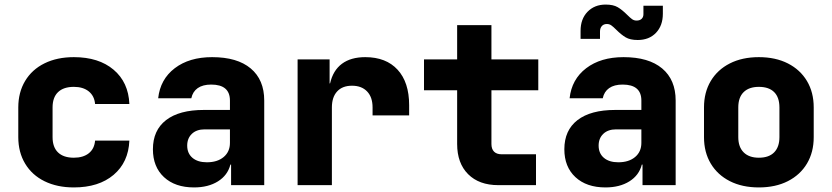

<svg xmlns="http://www.w3.org/2000/svg" viewBox="-20 -810 3640 840"><path d="M60 -210V-340Q60 -406 90 -456Q120 -506 175 -533Q230 -560 303 -560Q412 -560 477 -505Q542 -450 546 -355H396Q393 -390 368.5 -410Q344 -430 303 -430Q258 -430 234 -407Q210 -384 210 -340V-210Q210 -166 234 -143Q258 -120 303 -120Q344 -120 368.5 -139.5Q393 -159 396 -195H546Q542 -100 477 -45Q412 10 303 10Q230 10 175 -17Q120 -44 90 -94Q60 -144 60 -210Z M1136 -370V0H991V-90H988Q976 -43 933.5 -16.5Q891 10 829 10Q746 10 697.5 -35Q649 -80 649 -157Q649 -240 706.5 -284.5Q764 -329 872 -329H986V-370Q986 -440 904 -440Q867 -440 845 -424.5Q823 -409 817 -380H672Q681 -463 744.5 -511.5Q808 -560 908 -560Q1018 -560 1077 -510.5Q1136 -461 1136 -370ZM986 -185V-244H875Q840 -244 819.5 -224.5Q799 -205 799 -173Q799 -139 822 -119.5Q845 -100 885 -100Q931 -100 958.5 -123Q986 -146 986 -185Z M1770 -350V-305H1610V-340Q1610 -385 1586 -410Q1562 -435 1520 -435Q1478 -435 1455 -410Q1432 -385 1432 -340V0H1282V-550H1422V-445H1424Q1437 -502 1476 -531Q1515 -560 1578 -560Q1669 -560 1719.5 -505Q1770 -450 1770 -350Z M2160 0Q2076 0 2028 -48Q1980 -96 1980 -180V-415H1835V-550H1980V-700H2130V-550H2335V-415H2130V-180Q2130 -158 2141.5 -146.5Q2153 -135 2175 -135H2325V0Z M2936 -370V0H2791V-90H2788Q2776 -43 2733.5 -16.5Q2691 10 2629 10Q2546 10 2497.5 -35Q2449 -80 2449 -157Q2449 -240 2506.5 -284.5Q2564 -329 2672 -329H2786V-370Q2786 -440 2704 -440Q2667 -440 2645 -424.5Q2623 -409 2617 -380H2472Q2481 -463 2544.5 -511.5Q2608 -560 2708 -560Q2818 -560 2877 -510.5Q2936 -461 2936 -370ZM2786 -185V-244H2675Q2640 -244 2619.5 -224.5Q2599 -205 2599 -173Q2599 -139 2622 -119.5Q2645 -100 2685 -100Q2731 -100 2758.5 -123Q2786 -146 2786 -185ZM2676 -680Q2663 -693 2654.5 -699Q2646 -705 2635 -705Q2621 -705 2613 -696Q2605 -687 2605 -672V-640H2520V-675Q2520 -727 2550.5 -758.5Q2581 -790 2630 -790Q2663 -790 2682.5 -778.5Q2702 -767 2724 -745Q2737 -732 2745.5 -726Q2754 -720 2765 -720Q2779 -720 2787 -727.5Q2795 -735 2795 -748V-785H2880V-750Q2880 -698 2850 -666.5Q2820 -635 2770 -635Q2737 -635 2717.5 -646.5Q2698 -658 2676 -680Z M3060 -210V-340Q3060 -406 3089.5 -455.5Q3119 -505 3173 -532.5Q3227 -560 3300 -560Q3373 -560 3427 -532.5Q3481 -505 3510.5 -455.5Q3540 -406 3540 -340V-210Q3540 -144 3510.5 -94.5Q3481 -45 3427 -17.5Q3373 10 3300 10Q3227 10 3173 -17.5Q3119 -45 3089.5 -94.5Q3060 -144 3060 -210ZM3390 -210V-340Q3390 -384 3367 -407Q3344 -430 3300 -430Q3257 -430 3233.5 -407Q3210 -384 3210 -340V-210Q3210 -167 3233.5 -143.5Q3257 -120 3300 -120Q3344 -120 3367 -143.5Q3390 -167 3390 -210Z"/></svg>

Font: JetBrains Mono Extra Bold
Style: Regular
Weight: 800
Monospace: yes
Designer: Philipp Nurullin, Konstantin Bulenkov
Foundry: JetBrains
Version: 2.002